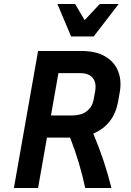

<svg xmlns="http://www.w3.org/2000/svg" viewBox="-20 -933 649 953"><path d="M49 0 169 -680H383Q456 -680 502 -653Q548 -626 566.5 -579Q585 -532 574 -473L566 -428Q545 -313 443 -270Q500 -135 533 0H403Q376 -127 328 -250H213L169 0ZM377 -570H270L233 -360H339Q383 -360 410 -380.5Q437 -401 444 -435L452 -478Q460 -522 440.5 -546Q421 -570 377 -570ZM569 -913 445 -752H333L265 -913H353L400 -833L475 -913Z"/></svg>

Font: Inria Sans
Style: Bold Italic
Weight: 700
Italic angle: -10°
Designer: Black Foundry Team
Foundry: Black Foundry
Version: Version 1.2; ttfautohint (v1.8.3)